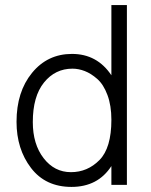

<svg xmlns="http://www.w3.org/2000/svg" viewBox="-20 -727 595 755"><path d="M109 -247Q109 -160 151.5 -105Q194 -50 259 -50Q324 -50 371 -97.5Q418 -145 418 -256Q418 -312 402.5 -353.5Q387 -395 362.5 -416.5Q338 -438 313.5 -447.5Q289 -457 265 -457Q197 -457 153 -402.5Q109 -348 109 -247ZM479 0H418V-74Q365 8 261 8Q159 8 102 -66.5Q45 -141 45 -248Q45 -366 106 -440.5Q167 -515 263 -515Q362 -515 418 -431V-707H479Z"/></svg>

Font: Hind Madurai Light
Style: Regular
Weight: 300
Designer: Jyotish Sonowal
Foundry: Indian Type Foundry
Version: Version 1.001;PS 1.0;hotconv 1.0.86;makeotf.lib2.5.63406; tt